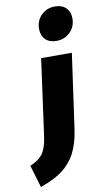

<svg xmlns="http://www.w3.org/2000/svg" viewBox="-225 -875 625 1151"><g transform="rotate(-10 87.0 -299.5)"><path d="M171.9 -620.1Q127.9 -620.1 104 -644Q80.1 -668 80.1 -708Q80.1 -758.8 113.3 -792Q146.5 -825.2 195.8 -825.2Q239.7 -825.2 263.9 -801Q288.1 -776.9 288.1 -736.8Q288.1 -686.5 254.6 -653.3Q221.2 -620.1 171.9 -620.1ZM-73.2 226.1 -113.8 89.8Q-62 68.8 -37.4 36.4Q-12.7 3.9 -2.9 -63L62 -534.2H249L184.1 -73.2Q178.2 -31.2 166.7 4.4Q155.3 40 141.1 66.7Q127 93.3 106.9 116Q86.9 138.7 67.9 154.1Q48.8 169.4 23.2 183.6Q-2.4 197.8 -23.7 206.8Q-44.9 215.8 -73.2 226.1Z"/></g></svg>

Font: Fira Sans Compressed Heavy
Style: Italic
Weight: 900
Width: 3
Italic angle: -8°
Designer: Carrois Corporate & Edenspiekermann AG
Foundry: Carrois Corporate GbR & Edenspiekermann AG
Version: Version 4.203;PS 004.203;hotconv 1.0.88;makeotf.lib2.5.64775